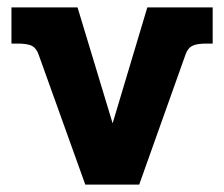

<svg xmlns="http://www.w3.org/2000/svg" viewBox="-20 -500 608 520"><path d="M85 -351Q79 -369 67 -375.5Q55 -382 27 -382H11V-480H190L285 -166L379 -480H556V-382H540Q512 -382 500 -375.5Q488 -369 482 -351L357 0H211Z"/></svg>

Font: Pridi SemiBold
Style: Regular
Weight: 600
Designer: Katatrad Team
Foundry: CadsonDemak
Version: Version 1.001